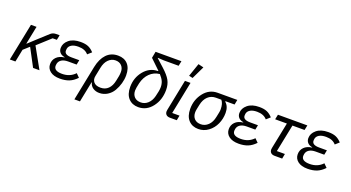

<svg xmlns="http://www.w3.org/2000/svg" viewBox="-59 -1536 4560 2491"><g transform="rotate(20 2220.5 -290.0)"><path d="M357 0 227 -245 148 -174 113 0H36L140 -516H217L167 -267H171L276 -364L412 -488Q443 -516 487 -516H536L522 -448H464L286 -286L445 0Z M913 -130 960 -83Q911 -31 856.5 -9.5Q802 12 730 12Q643 12 595 -25.5Q547 -63 547 -123Q547 -180 585 -219Q623 -258 693 -267L694 -271Q651 -278 628 -303Q605 -328 605 -366Q605 -431 663 -479.5Q721 -528 823 -528Q889 -528 930.5 -510Q972 -492 1008 -452L955 -405Q909 -460 817 -460Q757 -460 722.5 -439Q688 -418 682 -383Q680 -369 680 -358Q680 -299 778 -299H886L873 -234H755Q700 -234 666.5 -213Q633 -192 625 -154Q622 -139 622 -127Q622 -56 735 -56Q844 -56 913 -130Z M1000 200 1097 -282Q1121 -399 1182.5 -463.5Q1244 -528 1341 -528Q1427 -528 1476 -474.5Q1525 -421 1525 -321Q1525 -266 1509 -209Q1493 -152 1463.5 -101.5Q1434 -51 1384 -19.5Q1334 12 1273 12Q1224 12 1186.5 -12.5Q1149 -37 1138 -84H1134L1077 200ZM1266 -58Q1329 -58 1370.5 -98.5Q1412 -139 1427 -214L1441 -283Q1446 -311 1446 -341Q1446 -393 1415 -425.5Q1384 -458 1331 -458Q1276 -458 1234 -416.5Q1192 -375 1177 -298L1153 -178Q1142 -127 1171 -92.5Q1200 -58 1266 -58Z M2122 -672H1917L1834 -677L1833 -673L1936 -580Q2015 -509 2046 -452.5Q2077 -396 2077 -320Q2077 -183 2001.5 -85.5Q1926 12 1811 12Q1727 12 1676 -43Q1625 -98 1625 -200Q1625 -328 1702.5 -422Q1780 -516 1896 -516L1897 -521Q1896 -522 1894 -524Q1892 -526 1890 -527.5Q1888 -529 1887 -531L1762 -651L1779 -740H2136ZM1999 -331Q1999 -374 1984 -409.5Q1969 -445 1930 -488Q1849 -479 1794 -424.5Q1739 -370 1718 -283Q1701 -209 1701 -178Q1701 -123 1732.5 -90Q1764 -57 1821 -57Q1876 -57 1918 -95.5Q1960 -134 1977 -201Q1999 -284 1999 -331Z M2431 -762 2346 -585 2294 -597 2357 -780ZM2354 -68 2341 0H2247Q2213 0 2195 -17Q2177 -34 2177 -63Q2177 -72 2180 -87L2266 -516H2343L2253 -68Z M2976 -448H2851L2849 -441Q2904 -395 2904 -304Q2904 -223 2871.5 -151Q2839 -79 2777.5 -33.5Q2716 12 2640 12Q2556 12 2505 -43Q2454 -98 2454 -200Q2454 -326 2528.5 -421Q2603 -516 2718 -516H2989ZM2793 -448H2718Q2654 -448 2609 -406Q2564 -364 2548 -286L2535 -223Q2530 -198 2530 -178Q2530 -123 2561.5 -90Q2593 -57 2650 -57Q2707 -57 2751 -99Q2795 -141 2810 -218L2823 -281Q2828 -306 2828 -326Q2828 -408 2793 -448Z M3380 -130 3427 -83Q3378 -31 3323.5 -9.5Q3269 12 3197 12Q3110 12 3062 -25.5Q3014 -63 3014 -123Q3014 -180 3052 -219Q3090 -258 3160 -267L3161 -271Q3118 -278 3095 -303Q3072 -328 3072 -366Q3072 -431 3130 -479.5Q3188 -528 3290 -528Q3356 -528 3397.5 -510Q3439 -492 3475 -452L3422 -405Q3376 -460 3284 -460Q3224 -460 3189.5 -439Q3155 -418 3149 -383Q3147 -369 3147 -358Q3147 -299 3245 -299H3353L3340 -234H3222Q3167 -234 3133.5 -213Q3100 -192 3092 -154Q3089 -139 3089 -127Q3089 -56 3202 -56Q3311 -56 3380 -130Z M3796 0H3692Q3658 0 3640 -17Q3622 -34 3622 -63Q3622 -72 3625 -87L3698 -448H3536L3550 -516H3956L3942 -448H3775L3698 -68H3809Z M4332 -130 4379 -83Q4330 -31 4275.5 -9.5Q4221 12 4149 12Q4062 12 4014 -25.5Q3966 -63 3966 -123Q3966 -180 4004 -219Q4042 -258 4112 -267L4113 -271Q4070 -278 4047 -303Q4024 -328 4024 -366Q4024 -431 4082 -479.5Q4140 -528 4242 -528Q4308 -528 4349.5 -510Q4391 -492 4427 -452L4374 -405Q4328 -460 4236 -460Q4176 -460 4141.5 -439Q4107 -418 4101 -383Q4099 -369 4099 -358Q4099 -299 4197 -299H4305L4292 -234H4174Q4119 -234 4085.5 -213Q4052 -192 4044 -154Q4041 -139 4041 -127Q4041 -56 4154 -56Q4263 -56 4332 -130Z"/></g></svg>

Font: Aneliza
Style: Italic
Weight: 400
Italic angle: -11.31°
Designer: Mike Abbink, Paul van der Laan, Pieter van Rosmalen
Foundry: Bold Monday
Version: Version 3.0